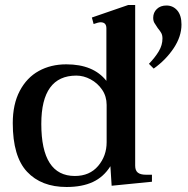

<svg xmlns="http://www.w3.org/2000/svg" viewBox="-20 -737 750 767"><path d="M31 -245Q31 -321 59 -374Q87 -427 135 -453.5Q183 -480 245 -480Q353 -480 405 -414V-624Q405 -648 382 -648Q373 -648 354 -641L347 -667L492 -717H520V-75Q520 -56 530.5 -47.5Q541 -39 563 -39H587V-11L426 5L421 -73Q394 -30 351 -10Q308 10 246 10Q145 10 88 -51Q31 -112 31 -245ZM575 -482Q600 -508 614.5 -532.5Q629 -557 629 -583Q629 -596 624.5 -604.5Q620 -613 610 -625Q601 -638 596.5 -646Q592 -654 592 -666Q592 -687 606.5 -701Q621 -715 645 -715Q671 -715 688 -695.5Q705 -676 705 -639Q705 -591 673.5 -544Q642 -497 594 -463ZM406 -169V-318Q406 -352 388 -378.5Q370 -405 342 -420Q314 -435 285 -435Q145 -435 145 -242Q145 -34 279 -34Q338 -34 372 -74Q406 -114 406 -169Z"/></svg>

Font: Taviraj Medium
Style: Regular
Weight: 500
Designer: Katatrad Team
Foundry: CadsonDemak
Version: Version 1.001